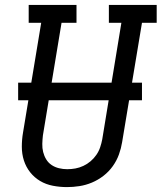

<svg xmlns="http://www.w3.org/2000/svg" viewBox="-20 -755 659 783"><path d="M253 8Q224 8 195.5 2.5Q167 -3 143.5 -17Q120 -31 103 -52.5Q86 -74 77.5 -100.5Q69 -127 69 -156.5Q69 -186 74 -215L148 -662H97V-735H292V-662H231L155 -203Q153 -186 152.5 -168.5Q152 -151 156 -135Q160 -119 168.5 -105Q177 -91 190.5 -82Q204 -73 220.5 -69Q237 -65 254 -65Q271 -65 287.5 -68Q304 -71 320 -78.5Q336 -86 349.5 -97.5Q363 -109 373 -123.5Q383 -138 388.5 -154.5Q394 -171 397 -187L475 -662H424V-735H619V-662H559L478 -175Q474 -150 465 -125Q456 -100 440 -77.5Q424 -55 402 -38Q380 -21 355 -10.5Q330 0 304 4Q278 8 253 8ZM54 -346V-418H559V-346Z"/></svg>

Font: Iosevka Slab Extended
Style: Italic
Weight: 400
Width: 7
Italic angle: -9°
Monospace: yes
Designer: Belleve Invis
Foundry: Belleve Invis
Version: Version 11.1.0; ttfautohint (v1.8.3)